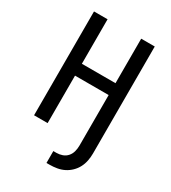

<svg xmlns="http://www.w3.org/2000/svg" viewBox="-225 -849 1049 1177"><g transform="rotate(30 300.0 -260.0)"><path d="M297 215V131H319Q340 131 360 124Q380 117 394 101Q408 85 413.5 64Q419 43 419 22V-336H181V0H85V-735H181V-420H419V-735H515V22Q515 48 510 74Q505 100 493 123Q481 146 462 164.5Q443 183 420 194.5Q397 206 371 210.5Q345 215 319 215Z"/></g></svg>

Font: Iosevka Fixed Curly Md Ex
Style: Regular
Weight: 500
Width: 7
Monospace: yes
Designer: Belleve Invis
Foundry: Belleve Invis
Version: Version 30.1.2